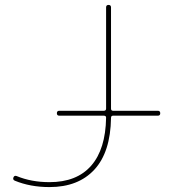

<svg xmlns="http://www.w3.org/2000/svg" viewBox="-20 -750 709 780"><path d="M40 -16Q31 -20 34.5 -29Q38 -38 47 -35Q107 -10 181 -10Q292 -10 350.5 -77Q409 -144 411 -272Q411 -280 402 -280H221Q211 -280 211 -290Q211 -300 221 -300H402Q411 -300 411 -309V-720Q411 -730 421 -730Q431 -730 431 -720V-309Q431 -300 439 -300H621Q631 -300 631 -290Q631 -280 621 -280H439Q431 -280 431 -271Q429 -132 363.5 -61Q298 10 181 10Q103 10 40 -16Z"/></svg>

Font: Rounded Mplus 1c Thin
Style: Regular
Weight: 250
Version: Version 1.059.20150529